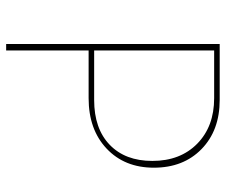

<svg xmlns="http://www.w3.org/2000/svg" viewBox="-75 -659 734 624"><g transform="rotate(90 292.0 -347.0)"><path d="M123 0V-694H305Q404 -694 464.5 -635Q525 -576 525 -480Q525 -385 463 -326.5Q401 -268 299 -268H144V0ZM299 -676H144V-286H305Q398 -286 450.5 -336.5Q503 -387 503 -475Q503 -566 447 -621Q391 -676 299 -676Z"/></g></svg>

Font: Cantarell Thin
Style: Regular
Weight: 100
Designer: Dave Crossland, Nikolaus Waxweiler, Florian Fecher, Jacques Le Bailly, Eben Sorkin, Alexei Vanyashin, Alexios Zavras, Em
Version: Version 0.303